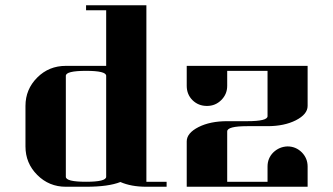

<svg xmlns="http://www.w3.org/2000/svg" viewBox="-20 -712 1270 732"><path d="M691.9 0V-172.9Q691.9 -204.6 736.8 -227.5Q781.2 -250 846.2 -250H922.9Q1000 -250 1000 -269V-441.9H846.2V-384.8Q846.2 -353 823.7 -330.6Q801.3 -308.1 769 -308.1Q736.3 -308.1 713.9 -330.1Q691.9 -352.1 691.9 -384.8V-460.9H1152.8V-308.1Q1152.8 -276.4 1107.9 -253.4Q1063.5 -231 1000 -231H922.9Q846.2 -231 846.2 -210.9V-19H1000V-77.1Q1000 -108.9 1022 -130.9Q1044.9 -152.8 1076.2 -153.8Q1107.9 -153.8 1130.9 -130.9Q1152.8 -108.4 1152.8 -77.1V0ZM77.1 -153.8V-308.1Q77.1 -371.6 122.1 -416.5Q166.5 -460.9 231 -460.9H384.8V-672.9H308.1V-691.9H538.1V-19H615.2V0H538.1Q480 0 439 -18.1Q393.6 0 308.1 0H231Q167 0 122.1 -44.9Q77.1 -89.8 77.1 -153.8ZM231 -38.1Q231 -19 308.1 -19Q384.8 -19 384.8 -38.1V-422.9Q384.8 -441.9 308.1 -441.9Q231 -441.9 231 -422.9Z"/></svg>

Font: Hjet
Style: Regular
Weight: 400
Designer: T. Christopher White
Version: Version 1.2